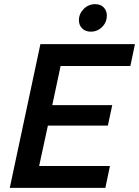

<svg xmlns="http://www.w3.org/2000/svg" viewBox="-20 -902 668 922"><path d="M27 0 174 -690H628L606 -585H271L231 -397H519L498 -299H210L168 -105H508L486 0ZM359 -805Q359 -836 382 -859Q405 -882 437 -882Q463 -882 478 -866.5Q493 -851 493 -827Q493 -795 470.5 -772.5Q448 -750 416 -750Q390 -750 374.5 -765.5Q359 -781 359 -805Z"/></svg>

Font: Radio Canada Medium
Style: Italic
Weight: 500
Italic angle: -12°
Designer: Charles Daoud, Etienne Aubert Bonn, Alexandre Saumier Demers, Jacques Le Bailly
Foundry: Radio-Canada
Version: Version 2.104; ttfautohint (v1.8.4.7-5d5b);gftools[0.9.28.de